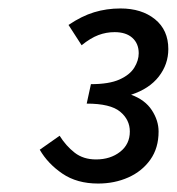

<svg xmlns="http://www.w3.org/2000/svg" viewBox="-20 -812 418 454"><path d="M212 -378Q162 -378 127.5 -401.5Q93 -425 74 -458L121 -491Q136 -467 156.5 -451Q177 -435 207 -435Q241 -435 264 -453Q287 -471 287 -501Q287 -529 264 -548Q241 -567 185 -567L195 -613Q238 -613 262.5 -624Q287 -635 297.5 -652Q308 -669 308 -686Q308 -709 293 -722.5Q278 -736 251 -736Q231 -736 212.5 -729Q194 -722 173 -705L142 -753Q173 -774 202.5 -783Q232 -792 265 -792Q315 -792 346.5 -766.5Q378 -741 378 -696Q378 -660 355.5 -631Q333 -602 290 -588Q323 -576 339 -551.5Q355 -527 355 -501Q355 -462 335.5 -434.5Q316 -407 283.5 -392.5Q251 -378 212 -378Z"/></svg>

Font: Source Sans 3 ExtraLight Medium
Style: Italic
Weight: 500
Italic angle: -11°
Version: Version 3.052;hotconv 1.1.0;makeotfexe 2.6.0